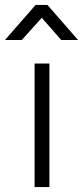

<svg xmlns="http://www.w3.org/2000/svg" viewBox="-39 -757 336 777"><path d="M101 0V-500H161V0ZM-19 -595 105 -737H153L277 -595H209L130 -685L49 -595Z"/></svg>

Font: TypoPRO Titillium Text
Style: 250 wt
Weight: 300
Designer: Accademia di Belle Arti di Urbino and others
Foundry: Accademia di Belle Arti di Urbino and others.
Version: Version 25.000